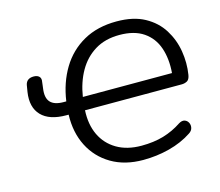

<svg xmlns="http://www.w3.org/2000/svg" viewBox="-102 -846 1128 986"><g transform="rotate(-15 461.5 -352.5)"><path d="M544 9Q446 9 375 -33Q304 -75 267 -148Q230 -221 233 -315H221Q131 -315 89 -359Q47 -403 59 -482L65 -518Q72 -551 110 -551Q129 -551 139 -541Q149 -531 145 -512Q144 -504 143 -495Q142 -486 141 -479Q134 -430 155 -407Q176 -384 225 -384H239Q253 -481 298 -555.5Q343 -630 417.5 -672Q492 -714 594 -714Q683 -714 742.5 -681.5Q802 -649 835.5 -595.5Q869 -542 879.5 -478.5Q890 -415 880 -353Q876 -329 863 -322Q850 -315 834 -315H320Q316 -240 342.5 -184Q369 -128 423 -96Q477 -64 554 -64Q620 -64 672 -79.5Q724 -95 769 -125Q787 -136 800.5 -131.5Q814 -127 820.5 -114Q827 -101 823.5 -86Q820 -71 804 -61Q751 -26 683.5 -8.5Q616 9 544 9ZM590 -643Q514 -643 459.5 -609.5Q405 -576 372 -518Q339 -460 327 -384H801Q807 -459 787 -517.5Q767 -576 718 -609.5Q669 -643 590 -643Z"/></g></svg>

Font: Nunito
Style: Italic
Weight: 400
Italic angle: -9°
Designer: Vernon Adams
Foundry: Vernon Adams
Version: Version 3.601; ttfautohint (v1.8.2.53-6de2)